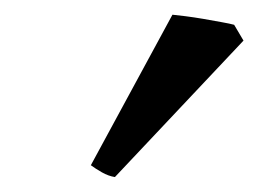

<svg xmlns="http://www.w3.org/2000/svg" viewBox="-20 -751 359 261"><path d="M136.2 -510.3Q127.4 -511.7 118.4 -516.8Q109.4 -522 103.5 -526.4L214.4 -731Q220.2 -730.5 231.9 -729Q243.7 -727.5 256.6 -725.3Q269.5 -723.1 281.2 -720.9Q293 -718.8 298.3 -717.3L311 -695.8Z"/></svg>

Font: Gentium Book Basic
Style: Regular
Weight: 400
Designer: J. Victor Gaultney and Annie Olsen
Foundry: SIL International
Version: Version 1.102; 2013; Maintenance release